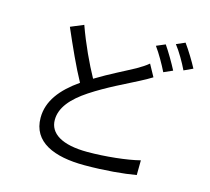

<svg xmlns="http://www.w3.org/2000/svg" viewBox="-118 -954 1235 1130"><g transform="rotate(15 500.0 -389.5)"><path d="M707 -642C687 -625 666 -612 637 -595C583 -565 493 -522 406 -469C363 -547 313 -653 274 -762L195 -729C241 -623 293 -507 338 -426C232 -352 167 -270 167 -168C167 -20 303 36 488 36C612 36 727 25 801 12L802 -78C725 -58 593 -44 485 -44C329 -44 251 -95 251 -177C251 -252 306 -316 398 -377C495 -441 605 -492 672 -527C701 -542 725 -555 747 -569ZM713 -752C741 -714 775 -654 795 -613L849 -637C828 -678 792 -739 767 -775ZM824 -792C853 -755 886 -698 907 -654L961 -679C942 -716 904 -778 877 -815Z"/></g></svg>

Font: Noto Sans JP Regular
Style: Regular
Weight: 400
Designer: Ryoko NISHIZUKA (kana & ideographs); Paul D. Hunt (Latin, Greek & Cyrillic); Wenlong ZHANG (bopomofo); Sandoll Communica
Foundry: Adobe Systems Incorporated
Version: Version 1.004;PS 1.004;hotconv 1.0.82;makeotf.lib2.5.63406